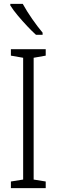

<svg xmlns="http://www.w3.org/2000/svg" viewBox="-20 -967 291 987"><path d="M215 0H36V-34L99 -44V-670L36 -681V-714H215V-681L153 -670V-44L215 -34ZM97 -947Q118 -909 145.5 -869.5Q173 -830 199 -799V-788H165Q145 -806 120 -832.5Q95 -859 71.5 -887Q48 -915 33 -939V-947Z"/></svg>

Font: Noto Sans Telugu ExtraCondensed Light
Style: Regular
Weight: 300
Width: 2
Designer: Jelle Bosma - Monotype Design Team
Foundry: Monotype Imaging Inc.
Version: Version 2.005; ttfautohint (v1.8.4.7-5d5b)